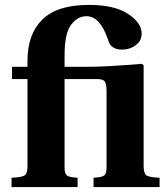

<svg xmlns="http://www.w3.org/2000/svg" viewBox="-20 -762 679 782"><path d="M27 0V-38Q70 -40 81 -48Q92 -56 92 -87V-440H29V-490H92V-515Q92 -623 152.5 -682.5Q213 -742 342 -742Q446 -742 501.5 -705.5Q557 -669 557 -625Q557 -596 533 -578Q509 -560 476 -560Q456 -560 443.5 -567.5Q431 -575 427 -583Q423 -591 418 -606Q386 -696 332 -696Q296 -696 269.5 -661Q243 -626 243 -537V-490H343Q411 -490 558 -502L565 -496V-87Q565 -56 576 -48Q587 -40 630 -38V0H361V-38L382 -40Q399 -42 406.5 -49.5Q414 -57 414 -80V-389Q414 -421 406.5 -430.5Q399 -440 375 -440H243V-80Q243 -57 250.5 -49.5Q258 -42 275 -40L296 -38V0Z"/></svg>

Font: Heuristica
Style: Bold
Weight: 700
Version: Version 1.0.2